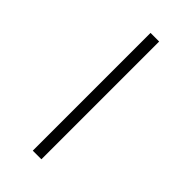

<svg xmlns="http://www.w3.org/2000/svg" viewBox="-301 -837 1153 1153"><g transform="rotate(45 275.5 -260.0)"><path d="M238.8 -759.8H312V240.2H238.8Z"/></g></svg>

Font: Noto Sans Khmer UI
Style: Regular
Weight: 400
Designer: Danh Hong
Foundry: Danh Hong
Version: Version 1.03